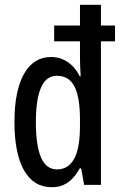

<svg xmlns="http://www.w3.org/2000/svg" viewBox="-20 -780 509 810"><path d="M198.7 9.8Q121.6 9.8 81.3 -61.5Q41 -132.8 41 -265.1Q41 -397 81.3 -468.3Q121.6 -539.6 195.8 -539.6Q221.7 -539.6 244.1 -530Q266.6 -520.5 284.9 -502.4Q303.2 -484.4 316.4 -458H320.3Q318.8 -481.9 318.1 -501.7Q317.4 -521.5 317.4 -536.6V-605.5H208.5V-672.4H317.4V-759.8H405.8V-672.4H465.3V-605.5H405.8V0H335L322.3 -69.8H316.4Q302.2 -43.9 285.2 -26.4Q268.1 -8.8 247.1 0.5Q226.1 9.8 198.7 9.8ZM220.7 -65.4Q268.6 -65.4 293 -110.4Q317.4 -155.3 317.4 -248.5V-275.9Q317.4 -370.6 293.9 -415.5Q270.5 -460.4 220.2 -460.4Q174.8 -460.4 153.1 -410.6Q131.3 -360.8 131.3 -264.2Q131.3 -166 153.1 -115.7Q174.8 -65.4 220.7 -65.4Z"/></svg>

Font: Open Sans Condensed Medium
Style: Regular
Weight: 500
Width: 3
Designer: Monotype Design Team
Foundry: Monotype Imaging Inc.
Version: Version 3.000